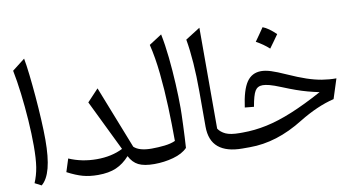

<svg xmlns="http://www.w3.org/2000/svg" viewBox="-74 -943 2143 1142"><g transform="rotate(-10 997.5 -371.5)"><path d="M122.1 -752Q129.4 -713.9 136.5 -651.9Q143.6 -589.8 149.7 -518.1Q155.8 -446.3 159.4 -377.2Q163.1 -308.1 163.1 -255.9Q163.1 -149.4 146 -84.5Q128.9 -19.5 94.2 8.8L54.7 -11.7Q73.2 -54.7 81.1 -104.2Q88.9 -153.8 88.9 -231.9Q88.9 -303.7 83.3 -386.5Q77.6 -469.2 67.9 -549.3Q58.1 -629.4 45.4 -692.4Z M602.5 -122.1 453.1 -429.2 521.5 -502 670.4 -123.5Q702.1 -93.3 776.4 -93.3H776.9V0H776.4Q715.3 0 681.4 -17.1Q647.5 -34.2 627.4 -74.2Q590.3 -32.7 545.9 -13.4Q501.5 5.9 436 5.9Q385.7 5.9 345.2 -5.1Q304.7 -16.1 252.4 -43.5L277.3 -121.6Q355 -87.9 445.3 -87.9Q534.7 -87.9 602.5 -122.1Z M949.7 -752.4Q962.9 -688 971.2 -608.4Q979.5 -528.8 983.6 -448.5Q987.8 -368.2 987.8 -300.3Q987.8 -288.1 987.1 -260.3Q986.3 -232.4 984.9 -197Q983.4 -161.6 981.7 -125.7Q980 -89.8 978 -62Q947.8 -30.8 892.1 -15.4Q836.4 0 776.9 0Q760.7 0 760.7 -32.7V-60.5Q760.7 -93.3 776.9 -93.3Q816.4 -93.3 855.2 -97.7Q894 -102.1 920.4 -114.3Q920.4 -213.4 916.5 -319.1Q912.6 -424.8 902.3 -523.9Q892.1 -623 872.6 -702.6Z M1180.7 -752V-142.6Q1195.3 -120.1 1224.1 -106.7Q1252.9 -93.3 1308.6 -93.3H1309.1V0H1308.6Q1213.4 0 1164.1 -41Q1114.7 -82 1114.7 -166.5V-378.4Q1114.7 -564.9 1091.8 -695.8Z M1497.1 -434.1Q1522.9 -434.1 1556.2 -423.6Q1589.4 -413.1 1646 -387.7Q1707 -360.4 1754.6 -344.2Q1802.2 -328.1 1844.7 -321Q1887.2 -314 1931.2 -314L1893.1 -195.3Q1842.3 -183.1 1788.8 -159.7Q1735.4 -136.2 1682.1 -103.5Q1597.7 -50.8 1516.1 -25.4Q1434.6 0 1353.5 0H1309.1Q1293 0 1293 -32.7V-60.5Q1293 -93.3 1309.1 -93.3H1327.1Q1398.9 -93.3 1472.2 -108.9Q1545.4 -124.5 1629.6 -159.2Q1713.9 -193.8 1818.4 -250.5Q1781.2 -258.3 1749 -267.1Q1716.8 -275.9 1682.1 -288.1Q1647.5 -300.3 1602.5 -318.8Q1557.1 -337.4 1532.2 -343.8Q1507.3 -350.1 1491.7 -350.1Q1460.4 -350.1 1445.6 -325.7Q1430.7 -301.3 1418.9 -232.4L1364.3 -237.8Q1378.4 -342.3 1409.7 -388.2Q1440.9 -434.1 1497.1 -434.1ZM1551.3 -689.9Q1586.4 -676.8 1629.9 -634.3Q1616.2 -614.7 1602.5 -595.7Q1588.9 -576.7 1574.2 -556.6Q1540.5 -587.4 1496.6 -611.3Q1510.7 -631.3 1524.2 -650.4Q1537.6 -669.4 1551.3 -689.9Z"/></g></svg>

Font: Pinar-DS2-FD Regular
Style: Regular
Weight: 400
Designer: Amin Abedi
Version: Version 2.000